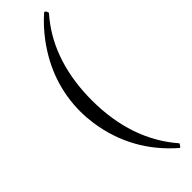

<svg xmlns="http://www.w3.org/2000/svg" viewBox="-307 -707 911 911"><g transform="rotate(-45 149.0 -251.5)"><path d="M43.9 -252Q43.9 -446.3 166 -609.9Q207 -664.6 255.9 -707Q265.1 -706.5 268.1 -695.3Q269.5 -690.4 270 -689Q128.9 -529.8 120.6 -280.3Q120.1 -265.6 120.1 -252Q120.1 14.6 270 187Q262.7 202.1 255.9 204.1Q82.5 54.2 49.8 -170.9Q43.9 -212.4 43.9 -252Z"/></g></svg>

Font: Linux Libertine Display O
Style: Regular
Weight: 400
Designer: Philipp H. Poll
Foundry: Philipp H. Poll
Version: Version 5.0.9